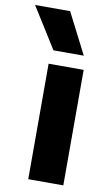

<svg xmlns="http://www.w3.org/2000/svg" viewBox="-157 -853 504 898"><g transform="rotate(10 95.0 -404.0)"><path d="M44.5 0V-548.5H211V0ZM56 -614 -65.5 -808H101L200 -614Z"/></g></svg>

Font: Encode Sans Condensed ExtraBold
Style: Regular
Weight: 800
Width: 3
Designer: Multiple Designers
Foundry: Impallari Type
Version: Version 3.000; ttfautohint (v1.8.3) -l 8 -r 50 -G 200 -x 14 